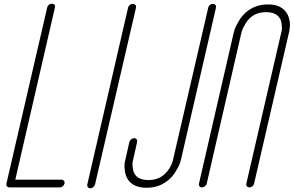

<svg xmlns="http://www.w3.org/2000/svg" viewBox="-20 -821 1593 1042"><path d="M313 154Q322 154 327 160Q332 166 330 175Q328 181 324.5 186Q321 191 315 193.5Q309 196 304 196H32Q23 196 18 190Q13 184 15 175L236 -780Q237 -785 239.5 -788.5Q242 -792 245.5 -795Q249 -798 253.5 -799.5Q258 -801 262 -801Q268 -801 272 -798.5Q276 -796 278 -791Q280 -786 278 -780L63 154Z M454 179 675 -779Q676 -785 680 -789.5Q684 -794 689.5 -797Q695 -800 701 -800Q710 -800 715 -794Q720 -788 718 -779L496 179Q494 188 486.5 194.5Q479 201 470 201Q461 201 456.5 194.5Q452 188 454 179Z M963 42Q961 52 956.5 65.5Q952 79 934.5 108Q917 137 893 157Q844 198 776 198Q707 198 677 157Q662 137 658 108.5Q654 80 656 66.5Q658 53 661 43L682 -50Q684 -58 691.5 -64.5Q699 -71 708 -71Q717 -71 721.5 -64.5Q726 -58 724 -50L703 44Q701 50 699.5 59.5Q698 69 700.5 91Q703 113 714 128Q735 156 786 156Q836 156 869 128Q881 118 890 106Q899 94 904.5 84Q910 74 914 63Q918 52 919 48.5Q920 45 920 43V42L1110 -779Q1111 -785 1115 -790Q1119 -795 1124.5 -797.5Q1130 -800 1136 -800Q1145 -800 1149.5 -794Q1154 -788 1152 -779Z M1317 175 1506 -643Q1508 -650 1509.5 -659Q1511 -668 1508.5 -690.5Q1506 -713 1495 -727Q1474 -755 1424 -755Q1374 -755 1341 -727Q1323 -712 1310.5 -690Q1298 -668 1295 -658.5Q1292 -649 1290 -643L1102 175Q1100 184 1092 190Q1084 196 1075.5 196Q1067 196 1062.5 190Q1058 184 1060 175L1248 -642Q1250 -650 1254 -663Q1258 -676 1275.5 -706Q1293 -736 1317 -756Q1366 -797 1434 -797Q1502 -797 1532 -756Q1542 -743 1547 -727Q1552 -711 1553 -698Q1554 -685 1552.5 -671Q1551 -657 1550 -651.5Q1549 -646 1548 -643L1359 175Q1357 184 1349.5 190Q1342 196 1333.5 196Q1325 196 1320 190Q1315 184 1317 175Z"/></svg>

Font: Soda Fountain
Style: ThinOblique
Weight: 400
Version: Version 1.0